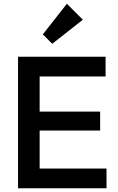

<svg xmlns="http://www.w3.org/2000/svg" viewBox="-20 -1002 630 1022"><path d="M76 0V-700H542V-595H191V-408H513V-307H191V-105H547V0ZM258 -769 208 -819 336 -982 421 -897Z"/></svg>

Font: Outfit Medium
Style: Regular
Weight: 500
Designer: Rodrigo Fuenzalida
Foundry: fragTYPE
Version: Version 1.100; ttfautohint (v1.8.4.7-5d5b);gftools[0.9.27]